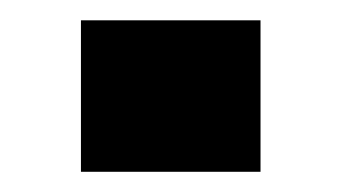

<svg xmlns="http://www.w3.org/2000/svg" viewBox="-20 -170 338 190"><path d="M60.1 0V-149.9H237.8V0Z"/></svg>

Font: Sporting Grotesque
Style: Bold
Weight: 700
Designer: Lucas LE BIHAN
Foundry: Lucas LE BIHAN
Version: Version 2.002;PS 2.2;hotconv 1.0.88;makeotf.lib2.5.647800